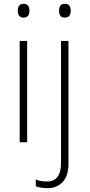

<svg xmlns="http://www.w3.org/2000/svg" viewBox="-20 -744 470 1004"><path d="M103 -724Q120 -724 127 -714Q134 -704 134 -688Q134 -672 127 -662Q120 -652 103 -652Q87 -652 80 -662Q73 -672 73 -688Q73 -704 80 -714Q87 -724 103 -724ZM122 -530V0H83V-530ZM289 -688Q289 -704 295.5 -714Q302 -724 318 -724Q336 -724 343 -714Q350 -704 350 -688Q350 -672 343 -662Q336 -652 318 -652Q302 -652 295.5 -662Q289 -672 289 -688ZM228 240Q209 240 193.5 237Q178 234 167 230V194Q181 201 195.5 203Q210 205 226 205Q299 205 299 109V-530H338V112Q338 176 307.5 208Q277 240 228 240Z"/></svg>

Font: Noto Sans Disp ExtLt
Style: Regular
Weight: 200
Designer: Monotype Design Team
Foundry: Monotype Imaging Inc.
Version: Version 2.000;GOOG;noto-source:20170915:90ef993387c0